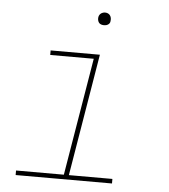

<svg xmlns="http://www.w3.org/2000/svg" viewBox="-51 -753 703 800"><g transform="rotate(5 300.0 -353.5)"><path d="M44 0V-19H244L326 -511H144V-530H350L265 -19H447V0ZM356 -654Q350 -654 344 -656Q338 -658 334.5 -663Q331 -668 330 -674Q329 -680 330 -686Q331 -691 333.5 -695Q336 -699 339.5 -701.5Q343 -704 347.5 -705.5Q352 -707 356 -707Q363 -707 368.5 -704.5Q374 -702 377.5 -697Q381 -692 382 -686Q383 -680 382 -674Q382 -669 379.5 -665Q377 -661 373 -658.5Q369 -656 365 -655Q361 -654 356 -654Z"/></g></svg>

Font: Iosevka Curly Slab ThExObl
Style: Regular
Weight: 100
Width: 7
Italic angle: -9°
Monospace: yes
Designer: Belleve Invis
Foundry: Belleve Invis
Version: Version 11.1.0; ttfautohint (v1.8.3)